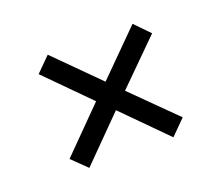

<svg xmlns="http://www.w3.org/2000/svg" viewBox="-64 -487 538 468"><g transform="rotate(-20 205.5 -253.0)"><path d="M97 -106 59 -143 168 -253 59 -363 96 -400 206 -290 316 -400 353 -362 243 -253 353 -144 315 -106 206 -216Z"/></g></svg>

Font: Saira ExtraCondensed
Style: Regular
Weight: 400
Width: 2
Designer: Hector Gatti with collaboration of the Omnibus-Type team
Foundry: Omnibus-Type
Version: Version 1.101